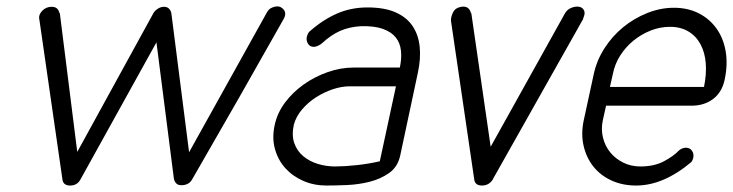

<svg xmlns="http://www.w3.org/2000/svg" viewBox="-20 -574 2268 594"><path d="M102 -512Q98 -527 110 -540Q122 -553 140 -553Q160 -553 164 -533L165 -534L219 -104L455 -534Q460 -542 469 -547.5Q478 -553 487 -553Q497 -553 502.5 -547.5Q508 -542 510 -534L565 -103L806 -536Q811 -545 818.5 -549Q826 -553 834 -554Q848 -556 857.5 -544.5Q867 -533 858 -516L718 -269L575 -20Q565 -1 541 -1Q530 -1 524.5 -7.5Q519 -14 518 -22V-21L464 -443L229 -19Q219 0 197 0Q175 0 173 -20Z M1217 -365Q1223 -393 1220.5 -417Q1218 -441 1204.5 -458Q1191 -475 1165 -484.5Q1139 -494 1097 -493Q1061 -491 1032.5 -478.5Q1004 -466 976 -440Q970 -435 963 -432Q956 -429 951 -429Q939 -429 933 -438.5Q927 -448 929 -459Q932 -471 937 -476Q979 -513 1022.5 -532Q1066 -551 1117 -551Q1170 -551 1204.5 -535.5Q1239 -520 1257 -492.5Q1275 -465 1278.5 -428.5Q1282 -392 1273 -350L1218 -92Q1210 -57 1183.5 -38.5Q1157 -20 1123 -11.5Q1089 -3 1053 -1.5Q1017 0 990 0Q951 0 918 -14.5Q885 -29 862.5 -54Q840 -79 830.5 -113.5Q821 -148 830 -188Q838 -225 862 -257Q886 -289 920 -313Q954 -337 994 -351Q1034 -365 1074 -365ZM1205 -307H1062Q1037 -307 1010 -298Q983 -289 958.5 -273.5Q934 -258 915 -236Q896 -214 889 -188Q882 -155 890.5 -131Q899 -107 918 -91Q937 -75 963 -67Q989 -59 1017 -59Q1045 -59 1082.5 -63Q1120 -67 1155 -75Z M1728 -533Q1735 -545 1748 -550Q1761 -555 1772 -553Q1782 -551 1786.5 -542.5Q1791 -534 1786 -522Q1786 -521 1785 -519Q1784 -517 1784 -515L1505 -20L1506 -21Q1494 0 1471 0Q1449 0 1447 -20L1375 -511V-510Q1375 -523 1382 -536.5Q1389 -550 1407 -553Q1421 -555 1428 -549Q1435 -543 1437 -533L1438 -534L1498 -120Z M1867 -305H2158Q2166 -344 2163.5 -377.5Q2161 -411 2147.5 -436.5Q2134 -462 2110 -476.5Q2086 -491 2053 -491Q2022 -491 1993 -479.5Q1964 -468 1940 -448.5Q1916 -429 1899 -402.5Q1882 -376 1876 -345ZM2080 -108Q2090 -117 2102 -117Q2114 -117 2120.5 -108Q2127 -99 2125 -87Q2123 -77 2118 -72Q2032 0 1948 0Q1906 0 1872 -15.5Q1838 -31 1816 -58.5Q1794 -86 1785.5 -123Q1777 -160 1786 -202L1817 -345Q1826 -387 1850 -424.5Q1874 -462 1907.5 -489.5Q1941 -517 1982 -533.5Q2023 -550 2065 -550Q2108 -550 2141.5 -533Q2175 -516 2196.5 -486Q2218 -456 2225 -415.5Q2232 -375 2222 -328Q2214 -289 2186.5 -268Q2159 -247 2119 -247H1855L1845 -202Q1839 -174 1845.5 -148Q1852 -122 1868 -102.5Q1884 -83 1908 -71Q1932 -59 1961 -59Q2004 -59 2034 -75Q2064 -91 2080 -108Z"/></svg>

Font: VDS
Style: Thin Italic
Weight: 100
Width: 0
Designer: artmaker
Foundry: artmaker
Version: Version 1.000 2012 initial release